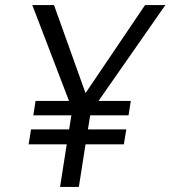

<svg xmlns="http://www.w3.org/2000/svg" viewBox="-20 -742 676 761"><path d="M244.5 -170H93.5L103 -229H254L263 -285H112L121 -342H253.5L108 -722H194L319 -373L555 -722H635.5L370.5 -342H498.5L489.5 -285H337.5L328.5 -229H480.5L471 -170H319L292.5 -1H218Z"/></svg>

Font: JuliaMono Light
Style: Italic
Weight: 300
Italic angle: -9°
Monospace: yes
Designer: cormullion
Foundry: corm
Version: Version 0.054; ttfautohint (v1.8.4)